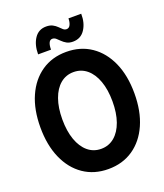

<svg xmlns="http://www.w3.org/2000/svg" viewBox="-163 -1017 970 1133"><g transform="rotate(-20 322.0 -450.5)"><path d="M321.4 7.8Q232.3 7.8 166 -37.6Q99.7 -83 63.2 -165.8Q26.7 -248.5 26.7 -360.4Q26.7 -471.9 63.2 -554.3Q99.7 -636.7 166 -682.1Q232.3 -727.5 321.4 -727.5Q411 -727.5 477.5 -682.1Q544 -636.6 580.6 -554.3Q617.1 -471.9 617.1 -360.2Q617.1 -248.5 580.6 -165.8Q544 -83 477.5 -37.6Q411 7.8 321.4 7.8ZM321.8 -118.9Q369.9 -118.9 405.5 -148.8Q441 -178.6 460.3 -232.9Q479.5 -287.1 479.3 -360.4Q479.1 -433.6 459.6 -487.7Q440.2 -541.7 404.7 -571.3Q369.2 -600.8 321.4 -600.8Q273.8 -600.8 238.5 -571.4Q203.2 -542 183.9 -487.9Q164.5 -433.9 164.5 -360.4Q164.5 -286.8 183.9 -232.5Q203.2 -178.2 238.6 -148.6Q274 -118.9 321.8 -118.9ZM161.6 -770.3Q161.6 -830.7 187.8 -869.7Q213.9 -908.7 261.6 -908.7Q286 -908.7 301.9 -900.2Q317.8 -891.8 328.9 -880.6Q340 -869.4 349.6 -860.9Q359.2 -852.5 370.8 -852.5Q386.7 -852.5 394.6 -868.8Q402.5 -885.1 402.5 -908.7H482.6Q483.6 -850.2 457.1 -810.3Q430.7 -770.3 381.6 -770.3Q358.1 -770.3 342.5 -779.1Q326.9 -787.8 315.5 -799.3Q304.2 -810.7 294 -819.5Q283.8 -828.2 271.4 -828.2Q256.7 -828.2 249.7 -812.9Q242.7 -797.6 242.7 -770.3Z"/></g></svg>

Font: Reddit Sans Condensed
Style: Regular
Weight: 400
Designer: Stephen Hutchings
Foundry: Reddit
Version: Version 1.014